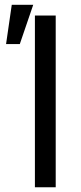

<svg xmlns="http://www.w3.org/2000/svg" viewBox="-20 -793 344 813"><path d="M215.9 -727.3V0H127.8V-727.3ZM5.7 -606.5 29.8 -772.7H120.7L63.9 -606.5Z"/></svg>

Font: InterMG
Style: Regular
Weight: 400
Designer: Rasmus Andersson
Foundry: rsms
Version: Version 3.019;December 26, 2023;FontCreator 15.0.0.2955 64-b